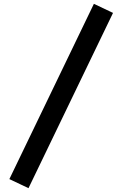

<svg xmlns="http://www.w3.org/2000/svg" viewBox="-20 -838 640 1004"><path d="M471 -818 571 -770.5 129 146 29 98.5Z"/></svg>

Font: Kode Mono
Style: Regular
Weight: 400
Monospace: yes
Designer: Isa Ozler
Foundry: Kadena LLC
Version: Version 1.000;gftools[0.9.28]